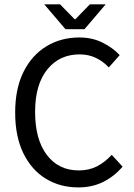

<svg xmlns="http://www.w3.org/2000/svg" viewBox="-20 -838 607 871"><path d="M335.4 12.2Q252.9 12.2 188.2 -27.1Q123.5 -66.4 86.2 -142.3Q48.8 -218.3 48.8 -327.6Q48.8 -436 86.7 -512Q124.5 -587.9 190.4 -627.9Q256.3 -668 340.3 -668Q399.4 -668 446.5 -644Q493.7 -620.1 522.9 -587.9L473.6 -532.2Q447.8 -559.6 414.8 -575.4Q381.8 -591.3 341.3 -591.3Q249.5 -591.3 194.3 -522.7Q139.2 -454.1 139.2 -330.6Q139.2 -205.6 192.4 -135.3Q245.6 -64.9 337.4 -64.9Q383.8 -64.9 419.7 -83.3Q455.6 -101.6 486.8 -135.7L536.1 -82Q497.6 -37.1 447.8 -12.5Q397.9 12.2 335.4 12.2ZM276.9 -705.6 180.7 -818.4H252.4L318.4 -751H322.3L387.7 -818.4H459.5L363.3 -705.6Z"/></svg>

Font: Varta Light Medium
Style: Regular
Weight: 500
Version: Version 1.004